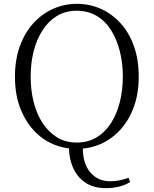

<svg xmlns="http://www.w3.org/2000/svg" viewBox="-20 -762 802 1002"><path d="M535 220Q467 220 424 190Q381 160 360.5 111.5Q340 63 340 9V-5H413Q408 82 447.5 133Q487 184 556 184Q582 184 604.5 179Q627 174 651 166L659 188Q632 205 599 212.5Q566 220 535 220ZM381 15Q315 15 256.5 -10Q198 -35 153.5 -84.5Q109 -134 83.5 -203.5Q58 -273 58 -362Q58 -450 83.5 -520.5Q109 -591 153.5 -640Q198 -689 256.5 -715.5Q315 -742 381 -742Q447 -742 505 -716.5Q563 -691 608 -642Q653 -593 678.5 -522.5Q704 -452 704 -362Q704 -274 678.5 -204Q653 -134 608 -85Q563 -36 505 -10.5Q447 15 381 15ZM381 -18Q439 -18 484.5 -45.5Q530 -73 560 -120.5Q590 -168 605.5 -230Q621 -292 621 -362Q621 -432 605.5 -494Q590 -556 560 -604Q530 -652 484.5 -679Q439 -706 381 -706Q322 -706 277.5 -679Q233 -652 202 -604Q171 -556 155.5 -494Q140 -432 140 -362Q140 -292 155.5 -230Q171 -168 202 -120.5Q233 -73 277.5 -45.5Q322 -18 381 -18Z"/></svg>

Font: Noto Serif TC ExtraLight Light
Style: Regular
Weight: 300
Version: Version 2.003-H1;hotconv 1.1.1;makeotfexe 2.6.0